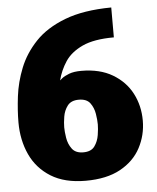

<svg xmlns="http://www.w3.org/2000/svg" viewBox="-51 -720 631 774"><g transform="rotate(-5 265.0 -333.5)"><path d="M15 -248Q15 -296 22 -353Q29 -410 51.5 -466.5Q74 -523 119 -570.5Q164 -618 239.5 -647Q315 -676 428 -677V-556Q347 -556 300 -534Q253 -512 230 -477Q207 -442 197 -402Q197 -402 206.5 -410Q216 -418 235.5 -425.5Q255 -433 285 -433Q360 -433 411.5 -402.5Q463 -372 489 -322Q515 -272 515 -212Q515 -153 488 -102Q461 -51 405.5 -20.5Q350 10 265 10Q180 10 124.5 -24.5Q69 -59 42 -117.5Q15 -176 15 -248ZM197 -212Q197 -195 201 -169.5Q205 -144 219.5 -124.5Q234 -105 265 -105Q297 -105 311 -124.5Q325 -144 329 -169.5Q333 -195 333 -212Q333 -230 329 -255Q325 -280 311 -299Q297 -318 265 -318Q234 -318 219.5 -299Q205 -280 201 -255Q197 -230 197 -212Z"/></g></svg>

Font: Epunda Sans Black
Style: Regular
Weight: 900
Designer: Simon Atzbach
Foundry: typofactur
Version: Version 2.204; ttfautohint (v1.8.4.7-5d5b)